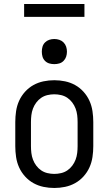

<svg xmlns="http://www.w3.org/2000/svg" viewBox="-20 -927 540 955"><path d="M250 8Q223 8 196.5 2.5Q170 -3 146.5 -16Q123 -29 104.5 -49.5Q86 -70 75 -94.5Q64 -119 60 -146Q56 -173 56 -200V-320Q56 -347 60 -374Q64 -401 75 -425.5Q86 -450 104.5 -470.5Q123 -491 146.5 -504Q170 -517 196.5 -522.5Q223 -528 250 -528Q277 -528 303.5 -522.5Q330 -517 353.5 -504Q377 -491 395.5 -470.5Q414 -450 425 -425.5Q436 -401 440 -374Q444 -347 444 -320V-200Q444 -173 440 -146Q436 -119 425 -94.5Q414 -70 395.5 -49.5Q377 -29 353.5 -16Q330 -3 303.5 2.5Q277 8 250 8ZM250 -62Q267 -62 284 -66Q301 -70 315 -79.5Q329 -89 339.5 -103Q350 -117 356 -133Q362 -149 364 -166Q366 -183 366 -200V-320Q366 -337 364 -354Q362 -371 356 -387Q350 -403 339.5 -417Q329 -431 315 -440.5Q301 -450 284 -454Q267 -458 250 -458Q233 -458 216 -454Q199 -450 185 -440.5Q171 -431 160.5 -417Q150 -403 144 -387Q138 -371 136 -354Q134 -337 134 -320V-200Q134 -183 136 -166Q138 -149 144 -133Q150 -117 160.5 -103Q171 -89 185 -79.5Q199 -70 216 -66Q233 -62 250 -62ZM250 -608Q237 -608 225 -611.5Q213 -615 204 -624Q195 -633 191.5 -645Q188 -657 188 -670Q188 -683 191.5 -695Q195 -707 204 -716Q213 -725 225 -729Q237 -733 250 -733Q263 -733 275 -729Q287 -725 296 -716Q305 -707 309 -695Q313 -683 313 -670Q313 -657 309 -645Q305 -633 296 -624Q287 -615 275 -611.5Q263 -608 250 -608ZM400 -843H100V-907H400Z"/></svg>

Font: HulyMono
Style: Regular
Weight: 400
Monospace: yes
Designer: Belleve Invis
Foundry: Belleve Invis
Version: Version 33.2.5; ttfautohint (v1.8.4)